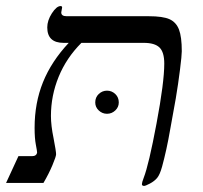

<svg xmlns="http://www.w3.org/2000/svg" viewBox="-44 -607 674 637"><path d="M434.1 9.8Q426.8 9.8 426.8 3.9Q426.8 -1.5 432.6 -16.6Q449.7 -60.5 475.3 -197.3Q501 -334 501 -396Q501 -434.1 485.1 -449.5Q469.2 -464.8 433.1 -464.8H226.1Q176.3 -415 150.6 -352.3Q125 -289.6 125 -222.2Q125 -190.4 133.8 -147.9Q142.1 -105 142.1 -95.2Q142.1 -87.9 129.9 -58.8Q117.7 -29.8 100.1 0H-23.9L17.1 -88.9H62Q77.1 -88.9 79.1 -101.1Q79.1 -105.5 75 -126.7Q70.8 -147.9 70.8 -183.1Q70.8 -265.1 98.6 -334.2Q126.5 -403.3 184.1 -464.8H167Q112.8 -464.8 112.8 -516.1Q112.8 -539.1 128.2 -563Q143.6 -586.9 157.2 -586.9Q162.1 -586.9 162.1 -582L159.2 -565.9Q159.2 -553.2 176.8 -553.2H449.2Q496.6 -553.2 518.6 -543.2Q540.5 -533.2 549.8 -509Q559.1 -484.9 559.1 -437Q559.1 -422.9 553.2 -376Q547.4 -329.1 539.1 -279.8L520.5 -176.8Q514.6 -142.6 507.8 -111.6Q501 -80.6 493.7 -54Q486.3 -27.3 477.3 -16.6Q468.3 -5.9 453.4 2Q438.5 9.8 434.1 9.8ZM272 -267.1Q272 -284.2 283.7 -295.2Q295.4 -306.2 311 -306.2Q326.7 -306.2 338.4 -295.2Q350.1 -284.2 350.1 -267.1Q350.1 -251.5 338.4 -240.5Q326.7 -229.5 311 -229.5Q295.4 -229.5 283.7 -240.5Q272 -251.5 272 -267.1Z"/></svg>

Font: Liberation Serif
Style: Italic
Weight: 400
Italic angle: -16.333°
Designer: Steve Matteson
Foundry: Ascender Corporation
Version: Version 2.1.5